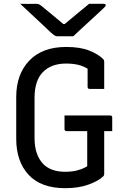

<svg xmlns="http://www.w3.org/2000/svg" viewBox="-20 -966 640 1006"><path d="M318 -361H557Q568 -361 568 -350V-279H526V-54Q526 -48 522 -43Q498 -19 445.5 0.5Q393 20 322 20Q195 20 130 -50Q65 -120 65 -239V-457Q65 -577 133.5 -648.5Q202 -720 327 -720Q401 -720 449 -700.5Q497 -681 522 -655Q526 -650 526 -642V-500H450Q439 -500 439 -511V-606Q414 -621 387 -627Q360 -633 326 -633Q249 -633 205 -588.5Q161 -544 161 -453V-243Q161 -154 207 -106Q248 -66 320 -66Q358 -66 384 -73Q410 -80 423.5 -87.5Q437 -95 437 -95V-279H329Q318 -279 318 -290ZM364 -776H280Q273 -776 267 -779.5Q261 -783 246 -796Q235 -807 207.5 -832.5Q180 -858 147 -889Q114 -920 86 -946Q104 -945 126.5 -945.5Q149 -946 167 -946Q178 -946 183 -944Q188 -942 196 -936Q211 -924 240.5 -899.5Q270 -875 312 -840H319Q360 -874 391 -900Q422 -926 447 -946H522Q534 -946 534 -939Q534 -935 530 -930.5Q526 -926 511 -912Q494 -896 465.5 -870Q437 -844 409 -818Q381 -792 364 -776Z"/></svg>

Font: Recursive Mn Lnr St
Style: Regular
Weight: 400
Monospace: yes
Version: Version 1.079;hotconv 1.0.112;makeotfexe 2.5.65598; ttfautoh